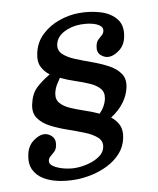

<svg xmlns="http://www.w3.org/2000/svg" viewBox="-120 -829 749 908"><g transform="rotate(-10 254.5 -375.5)"><path d="M420.5 -658Q424 -674 409.8 -685Q395.5 -696 371.2 -701.5Q347 -707 321 -707Q274.5 -707 238.2 -687.5Q202 -668 194.5 -634Q188.5 -605 209 -585.5Q229.5 -566 265.5 -551.2Q301.5 -536.5 342 -522Q382.5 -507.5 417.5 -489Q452.5 -470.5 471.5 -443.2Q490.5 -416 481.5 -375Q473.5 -339 449.8 -306.8Q426 -274.5 385.5 -248.5Q409 -230.5 420.8 -205Q432.5 -179.5 424.5 -142Q416 -102 389.8 -73Q363.5 -44 326.8 -25.2Q290 -6.5 248.8 2.5Q207.5 11.5 168.5 11.5Q128 11.5 88.8 3.5Q49.5 -4.5 19.2 -22.8Q-11 -41 -25.5 -71Q-40 -101 -30.5 -145Q-22 -184.5 6 -205.2Q34 -226 56.5 -226Q79 -226 95.5 -209Q112 -192 106 -163Q102 -145 91.8 -135.5Q81.5 -126 72 -118.2Q62.5 -110.5 60 -99Q56.5 -83 75.2 -70.5Q94 -58 122.8 -50.5Q151.5 -43 177.5 -43Q209 -43 241 -51.5Q273 -60 296 -76.2Q319 -92.5 324 -116Q330.5 -145 309.2 -164.5Q288 -184 251.2 -198.8Q214.5 -213.5 172.5 -228Q130.5 -242.5 94.5 -261Q58.5 -279.5 39 -307Q19.5 -334.5 28.5 -375Q39 -424 66.5 -450Q94 -476 135 -500Q110.5 -518 98 -544Q85.5 -570 94 -608Q105 -660 141.2 -694Q177.5 -728 226 -744.8Q274.5 -761.5 322 -761.5Q377 -761.5 424.8 -746.5Q472.5 -731.5 498 -698.5Q523.5 -665.5 512 -612Q504 -574 476.2 -553.5Q448.5 -533 425.5 -533Q404.5 -533 387.2 -549Q370 -565 376.5 -594Q380 -612 389.8 -621.8Q399.5 -631.5 408.8 -639Q418 -646.5 420.5 -658ZM179.5 -475.5Q172 -465 161.2 -447.5Q150.5 -430 145.5 -408.5Q139.5 -379 155.5 -360Q171.5 -341 201.5 -327.8Q231.5 -314.5 267 -302.8Q302.5 -291 335 -276Q364 -304.5 372 -341.5Q378 -371.5 361.2 -390.8Q344.5 -410 314 -423.2Q283.5 -436.5 247.8 -448.2Q212 -460 179.5 -475.5Z"/></g></svg>

Font: Besley* Narrow Medium
Style: Italic
Weight: 500
Width: 4
Italic angle: -13°
Designer: Owen Earl
Foundry: indestructible type*
Version: Version 3.000; ttfautohint (v1.8.3)